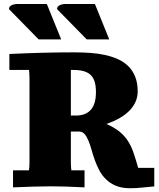

<svg xmlns="http://www.w3.org/2000/svg" viewBox="-20 -950 811 979"><path d="M25.9 -903.3Q25.9 -917 39.1 -923.3Q52.2 -929.7 71.3 -929.7H218.8L292 -749H177.2ZM271 -903.3Q271 -917 284.2 -923.3Q297.4 -929.7 316.4 -929.7H463.9L537.1 -749H422.4ZM241.7 0Q200.2 0 151.9 1.5Q103.5 2.9 46.4 5.4V-81.5H127.4Q130.4 -94.7 130.4 -126.5V-550.3Q130.4 -564.9 129.6 -575.7Q128.9 -586.4 127.9 -593.3H27.8V-674.8Q110.8 -678.7 192.1 -680.9Q273.4 -683.1 356.9 -683.1Q397.9 -683.1 438.2 -680.4Q478.5 -677.7 514.6 -669.9Q550.8 -662.1 581.5 -648.2Q612.3 -634.3 634.5 -612.3Q656.7 -590.3 669.4 -558.6Q682.1 -526.9 682.1 -483.9Q682.1 -430.7 642.3 -388.2Q602.5 -345.7 522.9 -317.9Q563.5 -299.8 589.4 -278.8Q615.2 -257.8 632.3 -231.2Q649.4 -204.6 660.9 -170.9Q672.4 -137.2 684.6 -94.2H766.6V0.5Q736.3 2.9 705.8 6.3Q675.3 9.8 643.1 9.8Q601.1 9.8 571.3 -2.7Q541.5 -15.1 520.8 -35.4Q500 -55.7 486.3 -81.5Q472.7 -107.4 463.1 -134.5Q453.6 -161.6 446.3 -187.7Q439 -213.9 430.4 -234.1Q421.9 -254.4 410.9 -266.8Q399.9 -279.3 382.8 -279.3H341.3V-126.5Q341.3 -112.8 342 -101.8Q342.8 -90.8 343.8 -81.5H411.1V5.4Q363.8 2.9 321.8 1.5Q279.8 0 241.7 0ZM366.2 -360.8Q469.2 -360.8 469.2 -480Q469.2 -510.7 462.9 -532.2Q456.5 -553.7 442.9 -567.1Q429.2 -580.6 407.7 -586.9Q386.2 -593.3 355.5 -593.3H341.3V-360.8Z"/></svg>

Font: Tienne Black
Style: Regular
Weight: 900
Designer: vernon adams
Foundry: vernon adams
Version: Version 001.001